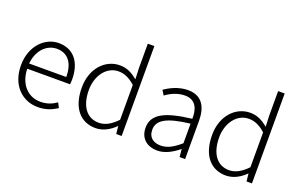

<svg xmlns="http://www.w3.org/2000/svg" viewBox="-95 -1189 2484 1595"><g transform="rotate(20 1147.5 -391.0)"><path d="M304 13C381 13 431 -12 474 -39L452 -82C412 -54 367 -36 310 -36C195 -36 118 -127 115 -257H493C495 -270 496 -284 496 -299C496 -455 419 -547 290 -547C169 -547 56 -439 56 -266C56 -91 167 13 304 13ZM115 -303C126 -425 204 -497 291 -497C384 -497 443 -432 443 -303Z M815 13C884 13 943 -24 986 -67H988L995 0H1043V-795H985V-578L989 -482C937 -523 894 -547 830 -547C704 -547 594 -438 594 -266C594 -87 681 13 815 13ZM825 -38C717 -38 656 -128 656 -266C656 -397 734 -496 836 -496C886 -496 931 -478 985 -430V-122C932 -67 882 -38 825 -38Z M1361 13C1429 13 1493 -24 1547 -68H1549L1555 0H1604V-338C1604 -456 1559 -547 1432 -547C1345 -547 1271 -505 1230 -477L1256 -435C1293 -463 1354 -496 1424 -496C1525 -496 1548 -414 1546 -335C1311 -308 1206 -252 1206 -134C1206 -35 1275 13 1361 13ZM1373 -36C1314 -36 1264 -64 1264 -137C1264 -219 1336 -268 1546 -292V-119C1483 -64 1432 -36 1373 -36Z M1967 13C2036 13 2095 -24 2138 -67H2140L2147 0H2195V-795H2137V-578L2141 -482C2089 -523 2046 -547 1982 -547C1856 -547 1746 -438 1746 -266C1746 -87 1833 13 1967 13ZM1977 -38C1869 -38 1808 -128 1808 -266C1808 -397 1886 -496 1988 -496C2038 -496 2083 -478 2137 -430V-122C2084 -67 2034 -38 1977 -38Z"/></g></svg>

Font: Noto Sans CJK JP Light
Style: Regular
Weight: 300
Designer: Ryoko NISHIZUKA (kana & ideographs); Paul D. Hunt (Latin, Greek & Cyrillic); Wenlong ZHANG (bopomofo); Sandoll Communica
Foundry: Adobe Systems Incorporated
Version: Version 1.004;PS 1.004;hotconv 1.0.82;makeotf.lib2.5.63406